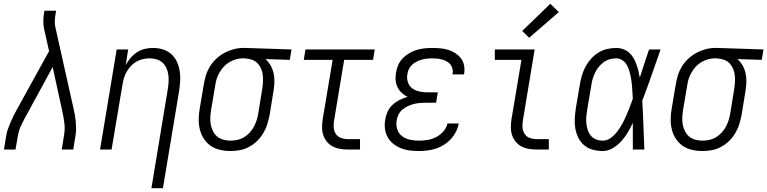

<svg xmlns="http://www.w3.org/2000/svg" viewBox="-20 -792 4064 1017"><path d="M1 0 13 -74Q16 -92 22.5 -110Q29 -128 36.5 -145.5Q44 -163 52.5 -180.5Q61 -198 71 -215L240 -521L214 -637Q209 -659 209.5 -682Q210 -705 214 -728L215 -735H277L276 -728Q272 -708 270.5 -688Q269 -668 273 -649L370 -215Q374 -198 377 -180.5Q380 -163 381.5 -145.5Q383 -128 383 -110Q383 -92 380 -74L368 0H307L319 -74Q325 -107 321 -139.5Q317 -172 310 -203L259 -437L124 -189Q123 -187 122 -185Q121 -183 119 -181V-180Q118 -178 116.5 -176Q115 -174 114 -172V-171L113 -170Q101 -147 90 -123Q79 -99 75 -74L62 0Z M782 205 869 -321Q872 -340 873 -359.5Q874 -379 871.5 -397Q869 -415 861.5 -431.5Q854 -448 841 -460Q828 -472 810 -477.5Q792 -483 773 -483Q755 -483 737.5 -479Q720 -475 703.5 -466Q687 -457 674 -443Q661 -429 651.5 -413Q642 -397 637 -380Q632 -363 629 -345L571 0H510L598 -530H659L646 -448Q657 -468 672 -485.5Q687 -503 706 -515.5Q725 -528 747 -533Q769 -538 790 -538Q817 -538 842 -530.5Q867 -523 886 -506.5Q905 -490 916 -467Q927 -444 931.5 -418.5Q936 -393 934.5 -366Q933 -339 929 -312L843 205Z M1200 8Q1172 8 1144.5 1.5Q1117 -5 1095.5 -20Q1074 -35 1059.5 -57.5Q1045 -80 1038.5 -106.5Q1032 -133 1032.5 -161Q1033 -189 1038 -218L1060 -348Q1064 -372 1072 -396.5Q1080 -421 1094 -443Q1108 -465 1128 -483Q1148 -501 1171 -513Q1194 -525 1218.5 -531.5Q1243 -538 1268 -538Q1272 -538 1275.5 -538Q1279 -538 1283 -538L1524 -530L1515 -475L1386 -479Q1402 -465 1413 -446Q1424 -427 1429 -405Q1434 -383 1433.5 -359.5Q1433 -336 1429 -312L1408 -182Q1403 -158 1395.5 -133.5Q1388 -109 1374.5 -86.5Q1361 -64 1341.5 -45Q1322 -26 1298.5 -13.5Q1275 -1 1249.5 3.5Q1224 8 1200 8ZM1201 -47Q1219 -47 1237.5 -51Q1256 -55 1272.5 -65Q1289 -75 1302.5 -89.5Q1316 -104 1325 -121Q1334 -138 1339.5 -155.5Q1345 -173 1348 -191L1369 -321Q1372 -340 1373 -358Q1374 -376 1372 -393.5Q1370 -411 1363.5 -427Q1357 -443 1345.5 -455.5Q1334 -468 1317.5 -474.5Q1301 -481 1284 -482L1274 -483Q1271 -483 1269 -483Q1267 -483 1264 -483Q1246 -483 1228.5 -477.5Q1211 -472 1194.5 -462.5Q1178 -453 1165 -438.5Q1152 -424 1142.5 -407.5Q1133 -391 1127.5 -373.5Q1122 -356 1120 -339L1098 -209Q1095 -189 1094 -169.5Q1093 -150 1096.5 -131.5Q1100 -113 1108.5 -96.5Q1117 -80 1131 -68.5Q1145 -57 1163 -52Q1181 -47 1201 -47Z M1822 0Q1801 0 1780.5 -3.5Q1760 -7 1742 -16.5Q1724 -26 1711.5 -41.5Q1699 -57 1692.5 -76Q1686 -95 1686 -116.5Q1686 -138 1689 -159L1742 -475H1589L1598 -530H1965L1956 -475H1803L1749 -150Q1746 -132 1748 -113.5Q1750 -95 1760 -81Q1770 -67 1787 -61Q1804 -55 1822 -55H1887V0Z M2200 8Q2175 8 2150.5 5Q2126 2 2103.5 -7Q2081 -16 2063 -30.5Q2045 -45 2033.5 -65.5Q2022 -86 2019 -111Q2016 -136 2021 -160Q2024 -181 2033.5 -201.5Q2043 -222 2060 -237.5Q2077 -253 2097.5 -263Q2118 -273 2139 -279Q2122 -287 2108 -300Q2094 -313 2085.5 -330.5Q2077 -348 2075.5 -368.5Q2074 -389 2078 -409Q2081 -429 2090 -449Q2099 -469 2114.5 -484.5Q2130 -500 2149 -511Q2168 -522 2188.5 -528Q2209 -534 2229.5 -536Q2250 -538 2270 -538Q2292 -538 2313 -536Q2334 -534 2354 -528Q2374 -522 2391 -511Q2408 -500 2420.5 -484.5Q2433 -469 2437.5 -448Q2442 -427 2439 -406Q2439 -404 2438.5 -402Q2438 -400 2437 -398H2377Q2377 -399 2377 -400.5Q2377 -402 2378 -403Q2380 -416 2376.5 -429Q2373 -442 2365 -451.5Q2357 -461 2346 -467Q2335 -473 2322.5 -476.5Q2310 -480 2297 -481.5Q2284 -483 2270 -483Q2257 -483 2243 -481.5Q2229 -480 2215.5 -476.5Q2202 -473 2188.5 -466.5Q2175 -460 2164 -450Q2153 -440 2146.5 -427Q2140 -414 2138 -400Q2135 -386 2137 -371.5Q2139 -357 2145.5 -345Q2152 -333 2163 -324.5Q2174 -316 2187 -311.5Q2200 -307 2214.5 -305Q2229 -303 2244 -303H2299L2290 -248H2235Q2219 -248 2203 -246.5Q2187 -245 2171 -241Q2155 -237 2139.5 -229.5Q2124 -222 2111 -211Q2098 -200 2090.5 -184.5Q2083 -169 2081 -153Q2077 -129 2084.5 -106.5Q2092 -84 2110 -70.5Q2128 -57 2151.5 -52Q2175 -47 2200 -47Q2222 -47 2245.5 -51Q2269 -55 2290.5 -66Q2312 -77 2328.5 -96Q2345 -115 2350 -138H2410Q2404 -104 2383 -74Q2362 -44 2331.5 -25Q2301 -6 2267 1Q2233 8 2200 8Z M2822 0Q2801 0 2780.5 -3.5Q2760 -7 2742 -16.5Q2724 -26 2711.5 -41.5Q2699 -57 2692.5 -76Q2686 -95 2686 -116.5Q2686 -138 2689 -159L2742 -475H2601V-530H2812L2749 -150Q2746 -132 2748 -113.5Q2750 -95 2760 -81Q2770 -67 2787 -61Q2804 -55 2822 -55H2887V0ZM2783 -592 2746 -628 2895 -772 2940 -728Z M3172 8Q3146 8 3120 1Q3094 -6 3074.5 -22.5Q3055 -39 3043.5 -62Q3032 -85 3027.5 -110.5Q3023 -136 3024.5 -163.5Q3026 -191 3030 -218L3052 -348Q3056 -371 3063 -394.5Q3070 -418 3082 -440Q3094 -462 3111.5 -481.5Q3129 -501 3150.5 -514Q3172 -527 3196 -532.5Q3220 -538 3244 -538Q3263 -538 3281 -531.5Q3299 -525 3312.5 -513Q3326 -501 3335 -485.5Q3344 -470 3350.5 -452.5Q3357 -435 3361.5 -417Q3366 -399 3369 -381Q3381 -418 3393 -455.5Q3405 -493 3418 -530H3479Q3455 -462 3431.5 -394Q3408 -326 3382 -259Q3386 -194 3388 -129.5Q3390 -65 3393 0H3332Q3332 -35 3332 -70.5Q3332 -106 3332 -141Q3320 -115 3305 -90Q3290 -65 3270.5 -43.5Q3251 -22 3225.5 -7Q3200 8 3172 8ZM3172 -47Q3196 -47 3216 -62Q3236 -77 3250.5 -96.5Q3265 -116 3276.5 -137Q3288 -158 3297.5 -180Q3307 -202 3315.5 -224Q3324 -246 3332 -269Q3331 -285 3330 -301Q3329 -317 3328 -333Q3327 -349 3324.5 -365Q3322 -381 3318.5 -396.5Q3315 -412 3310 -426.5Q3305 -441 3296.5 -453.5Q3288 -466 3274 -474.5Q3260 -483 3244 -483Q3227 -483 3209.5 -478Q3192 -473 3177 -462Q3162 -451 3150.5 -436.5Q3139 -422 3131.5 -406Q3124 -390 3119 -373Q3114 -356 3112 -339L3090 -209Q3087 -190 3085.5 -172Q3084 -154 3086 -136.5Q3088 -119 3093.5 -102.5Q3099 -86 3110 -73Q3121 -60 3137.5 -53.5Q3154 -47 3172 -47Z M3700 8Q3672 8 3644.5 1.5Q3617 -5 3595.5 -20Q3574 -35 3559.5 -57.5Q3545 -80 3538.5 -106.5Q3532 -133 3532.5 -161Q3533 -189 3538 -218L3560 -348Q3564 -372 3572 -396.5Q3580 -421 3594 -443Q3608 -465 3628 -483Q3648 -501 3671 -513Q3694 -525 3718.5 -531.5Q3743 -538 3768 -538Q3772 -538 3775.5 -538Q3779 -538 3783 -538L4024 -530L4015 -475L3886 -479Q3902 -465 3913 -446Q3924 -427 3929 -405Q3934 -383 3933.5 -359.5Q3933 -336 3929 -312L3908 -182Q3903 -158 3895.5 -133.5Q3888 -109 3874.5 -86.5Q3861 -64 3841.5 -45Q3822 -26 3798.5 -13.5Q3775 -1 3749.5 3.5Q3724 8 3700 8ZM3701 -47Q3719 -47 3737.5 -51Q3756 -55 3772.5 -65Q3789 -75 3802.5 -89.5Q3816 -104 3825 -121Q3834 -138 3839.5 -155.5Q3845 -173 3848 -191L3869 -321Q3872 -340 3873 -358Q3874 -376 3872 -393.5Q3870 -411 3863.5 -427Q3857 -443 3845.5 -455.5Q3834 -468 3817.5 -474.5Q3801 -481 3784 -482L3774 -483Q3771 -483 3769 -483Q3767 -483 3764 -483Q3746 -483 3728.5 -477.5Q3711 -472 3694.5 -462.5Q3678 -453 3665 -438.5Q3652 -424 3642.5 -407.5Q3633 -391 3627.5 -373.5Q3622 -356 3620 -339L3598 -209Q3595 -189 3594 -169.5Q3593 -150 3596.5 -131.5Q3600 -113 3608.5 -96.5Q3617 -80 3631 -68.5Q3645 -57 3663 -52Q3681 -47 3701 -47Z"/></svg>

Font: Iosevka Curly Light Oblique
Style: Regular
Weight: 300
Italic angle: -9°
Monospace: yes
Designer: Belleve Invis
Foundry: Belleve Invis
Version: Version 11.1.0; ttfautohint (v1.8.3)